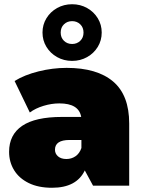

<svg xmlns="http://www.w3.org/2000/svg" viewBox="-20 -878 679 908"><path d="M591 -294V0H420L381 -72Q342 10 226 10Q161 10 115.5 -12.5Q70 -35 46.5 -73.5Q23 -112 23 -160Q23 -241 85 -283Q147 -325 273 -325H364Q353 -389 261 -389Q224 -389 186 -377.5Q148 -366 121 -346L49 -495Q96 -524 162.5 -540.5Q229 -557 295 -557Q439 -557 515 -492.5Q591 -428 591 -294ZM365 -178V-216H309Q240 -216 240 -170Q240 -151 254.5 -138.5Q269 -126 294 -126Q318 -126 337 -139Q356 -152 365 -178ZM181 -724Q181 -761 199.5 -791.5Q218 -822 250 -840Q282 -858 321 -858Q360 -858 392 -840Q424 -822 442.5 -791.5Q461 -761 461 -724Q461 -687 442.5 -656.5Q424 -626 392 -608Q360 -590 321 -590Q282 -590 250 -608Q218 -626 199.5 -656.5Q181 -687 181 -724ZM375 -724Q375 -748 359.5 -763Q344 -778 321 -778Q298 -778 282.5 -763Q267 -748 267 -724Q267 -700 282.5 -685Q298 -670 321 -670Q344 -670 359.5 -685Q375 -700 375 -724Z"/></svg>

Font: AtCorfu Sans
Style: AtCorfu Sans Black
Weight: 900
Designer: Kostas Teopoulos
Foundry: Kostas Teopoulos
Version: Version 1.00 July 8, 2025, initial release